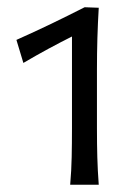

<svg xmlns="http://www.w3.org/2000/svg" viewBox="-20 -822 372 525"><path d="M171.9 -316.9Q175.3 -356 176 -392.6Q176.8 -429.2 176.8 -471.2V-722.2Q145.5 -706.5 112.5 -688.7Q79.6 -670.9 43.9 -649.9L24.9 -712.9Q73.2 -734.4 119.4 -756.6Q165.5 -778.8 211.4 -802.2L250 -800.8Q247.6 -760.3 246.3 -717.8Q245.1 -675.3 245.1 -631.8V-471.2Q245.1 -427.7 246.1 -391.8Q247.1 -356 250 -316.9Z"/></svg>

Font: Pinar DS4-Regular
Style: Regular
Weight: 400
Designer: Amin Abedi
Version: Version 2.000